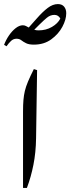

<svg xmlns="http://www.w3.org/2000/svg" viewBox="-43 -1003 345 942"><path d="M70 -81V-455Q70 -489 72 -512.5Q74 -536 79 -557Q84 -578 94.5 -603Q105 -628 123 -664L139 -659L134 -325Q133 -255 121 -194.5Q109 -134 89 -81ZM-11 -776 -23 -783Q-14 -807 1 -829Q16 -851 34 -865Q52 -879 69 -879Q77 -879 84 -875.5Q91 -872 98 -868L138 -913Q166 -945 191 -964Q216 -983 241 -983Q261 -983 271.5 -970.5Q282 -958 282 -938Q282 -907 263 -871.5Q244 -836 208.5 -810Q173 -784 123 -784Q99 -784 85 -791Q71 -798 61.5 -805.5Q52 -813 38 -813Q23 -813 11.5 -802.5Q0 -792 -11 -776ZM149 -881 125 -857Q135 -854 146 -854Q183 -854 212 -871Q241 -888 253 -912Q243 -930 224 -930Q204 -930 187 -916Q170 -902 149 -881Z"/></svg>

Font: Gulzar
Style: Regular
Weight: 400
Designer: Borna Izadpanah, Alice Savoie, Simon Cozens, Fiona Ross
Version: Version 1.000;[7b34f74]; ttfautohint (v1.8.4)